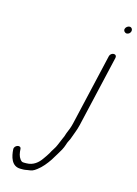

<svg xmlns="http://www.w3.org/2000/svg" viewBox="-130 -733 726 1015"><g transform="rotate(15 233.0 -225.5)"><path d="M383.7 -484 293.2 -92C288.5 -71.3 280.8 -51.1 272.6 -33L266 -13C264.1 -7.7 262 -3 259.8 1C253.6 13.3 250.3 26.3 244.2 38C237.6 56.5 221.5 75.4 213.5 93C206.8 105 198.7 115.3 190.7 127C172.8 153.5 146.9 176 108.4 176H95.4C84.4 176 82 173 74.9 165C63.5 150.2 60.5 132 59.4 111C58.1 88.3 21.6 99.5 22.8 122C25 160.6 36.3 212 86.1 212H101.1C106.4 212 114 211 123.8 209C148.5 206 154.6 204 173.1 190C196.8 172.2 216.8 147.3 233.8 122C244.1 107 245.5 100.9 256.4 85C268.7 65 278.5 49.3 286 26C288.9 13.3 296.3 2.6 301.1 -9C310.4 -37.1 322.3 -61.7 329.2 -92L419.7 -484C422.1 -494.3 416.6 -502 406.4 -502C396.2 -502 386.1 -494.4 383.7 -484ZM426.8 -644.5C424.5 -634.4 433.1 -624 443.6 -624C453.5 -624 462.8 -631.6 465.1 -641.5C467.6 -652.5 460.9 -663 449.6 -663C439.7 -663 429.1 -654.4 426.8 -644.5Z"/></g></svg>

Font: HoneyBee
Style: LitIt
Weight: 300
Foundry: Cannot Into Space Fonts
Version: Version 0.89